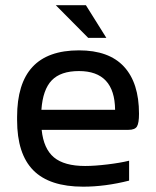

<svg xmlns="http://www.w3.org/2000/svg" viewBox="-20 -700 592 729"><path d="M507.8 -268.1Q507.8 -232.4 500 -219.7Q492.2 -207 467.8 -207H138.2Q145.5 -135.3 184.8 -102.5Q224.1 -69.8 303.2 -69.8Q339.4 -69.8 387.9 -75.7Q436.5 -81.5 470.2 -89.8V-14.2Q379.4 8.8 295.9 8.8Q168 8.8 106.4 -53.5Q44.9 -115.7 44.9 -244.1V-255.9Q44.9 -382.8 103.3 -445.8Q161.6 -508.8 279.8 -508.8Q393.6 -508.8 450.7 -447Q507.8 -385.3 507.8 -268.1ZM137.2 -283.2H417Q415.5 -430.2 279.8 -430.2Q210.4 -430.2 176.5 -395Q142.6 -359.9 137.2 -283.2ZM191.9 -680.2H306.2L383.8 -556.2H314.9Z"/></svg>

Font: LT Wave Text
Style: Regular
Weight: 400
Designer: Daniel Lyons
Version: Version 2.5 (Glyphs App)